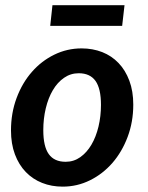

<svg xmlns="http://www.w3.org/2000/svg" viewBox="-20 -706 564 734"><path d="M22 0ZM231 -87.5C202 -87.5 180.5 -97.2 166.5 -116.8C152.5 -136.2 145.5 -166.8 145.5 -208.5C145.5 -237.8 148.7 -265.7 155 -292C161.3 -318.3 170.3 -341.4 182 -361.2C193.7 -381.1 207.9 -396.8 224.8 -408.5C241.6 -420.2 260.3 -426 281 -426C309.7 -426 331 -416.2 345 -396.8C359 -377.2 366 -346.7 366 -305C366 -276 362.8 -248.3 356.5 -222C350.2 -195.7 341.2 -172.6 329.5 -152.8C317.8 -132.9 303.7 -117.1 287 -105.2C270.3 -93.4 251.7 -87.5 231 -87.5ZM219.5 7.5C256.5 7.5 291.3 -0.6 324 -16.8C356.7 -32.9 385.2 -55.1 409.8 -83.2C434.2 -111.4 453.7 -144.6 468 -182.8C482.3 -220.9 489.5 -262 489.5 -306C489.5 -340.3 484.5 -370.8 474.5 -397.5C464.5 -424.2 450.8 -446.7 433.2 -465C415.8 -483.3 394.9 -497.2 370.8 -506.8C346.6 -516.2 320.3 -521 292 -521C255 -521 220.2 -513 187.5 -497C154.8 -481 126.2 -459 101.8 -431C77.2 -403 57.8 -369.8 43.5 -331.5C29.2 -293.2 22 -251.8 22 -207.5C22 -173.2 27 -142.7 37 -116C47 -89.3 60.8 -66.8 78.5 -48.5C96.2 -30.2 117 -16.2 141 -6.8C165 2.8 191.2 7.5 219.5 7.5ZM180.5 -686 172 -607H447L456 -686Z"/></svg>

Font: Lato
Style: Bold Italic
Weight: 700
Italic angle: -7°
Designer: Lukasz Dziedzic
Foundry: tyPoland Lukasz Dziedzic
Version: Version 2.007; 2014-02-27